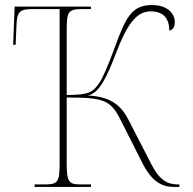

<svg xmlns="http://www.w3.org/2000/svg" viewBox="-20 -740 765 760"><path d="M117 0H340V-10H298C251 -10 244 -21 244 -98V-354C388 -354 417 -345 456 -268L545 -92C592 0 642 0 680 0H690V-10H684C645 -10 613 -24 579 -90L489 -265C461 -320 421 -358 327 -362C373 -370 403 -435 441 -534C489 -660 528 -695 577 -695C623 -695 650 -671 650 -619C668 -622 672 -639 672 -653C672 -680 650 -720 581 -720C503 -720 478 -672 436 -557C405 -472 385 -428 372 -410C348 -377 336 -364 244 -364V-615C244 -693 248 -704 305 -704H340V-714H38L32 -563H42L45 -635C47 -690 54 -704 106 -704H216V-98C216 -21 211 -10 158 -10H117Z"/></svg>

Font: Noto Serif Display Thin
Style: Regular
Weight: 100
Designer: Monotype Design Team
Foundry: Monotype Imaging Inc.
Version: Version 2.009